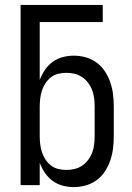

<svg xmlns="http://www.w3.org/2000/svg" viewBox="-20 -755 540 783"><path d="M281 8Q258 8 235.5 2Q213 -4 194.5 -17.5Q176 -31 163 -50.5Q150 -70 142 -91V0H64V-735H399V-665H142V-429Q150 -450 163 -469.5Q176 -489 194.5 -502.5Q213 -516 235.5 -522Q258 -528 281 -528Q306 -528 330.5 -521Q355 -514 375 -499Q395 -484 408.5 -463Q422 -442 430 -418.5Q438 -395 441 -370Q444 -345 444 -320V-200Q444 -175 441 -150Q438 -125 430 -101.5Q422 -78 408.5 -57Q395 -36 375 -21Q355 -6 330.5 1Q306 8 281 8ZM251 -62Q268 -62 284.5 -66Q301 -70 315 -79.5Q329 -89 339.5 -103Q350 -117 356 -133Q362 -149 364 -166Q366 -183 366 -200V-320Q366 -337 364 -354Q362 -371 356 -387Q350 -403 339.5 -417Q329 -431 315 -440.5Q301 -450 284.5 -454Q268 -458 251 -458Q234 -458 217.5 -454Q201 -450 188 -440Q175 -430 165.5 -415.5Q156 -401 151 -385.5Q146 -370 144 -353.5Q142 -337 142 -320V-200Q142 -183 144 -166.5Q146 -150 151 -134.5Q156 -119 165.5 -104.5Q175 -90 188 -80Q201 -70 217.5 -66Q234 -62 251 -62Z"/></svg>

Font: Zed Sans
Style: Regular
Weight: 400
Designer: Belleve Invis
Foundry: Belleve Invis
Version: Version 1.0.0; ttfautohint (v1.8.4)